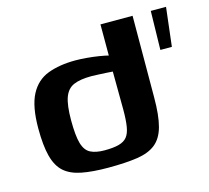

<svg xmlns="http://www.w3.org/2000/svg" viewBox="-80 -598 755 693"><g transform="rotate(-15 297.5 -251.5)"><path d="M36 -200Q36 -282 59 -326Q82 -370 125.5 -386.5Q169 -403 229 -403Q247 -403 270.5 -401Q294 -399 316 -395.5Q338 -392 355 -387.5Q372 -383 380 -378L350 -365V-505H470L469 -201Q469 -133 458 -92.5Q447 -52 421.5 -31.5Q396 -11 352.5 -4.5Q309 2 244 2Q185 2 144.5 -6Q104 -14 80.5 -35Q57 -56 46.5 -96Q36 -136 36 -200ZM247 -62Q280 -62 300.5 -67.5Q321 -73 331.5 -86Q342 -99 346 -123.5Q350 -148 350 -186L349 -329Q341 -330 327 -330.5Q313 -331 298 -332Q283 -333 270 -333Q228 -333 203.5 -322.5Q179 -312 168.5 -283Q158 -254 158 -198Q158 -140 166.5 -111Q175 -82 195 -72Q215 -62 247 -62ZM535 -360 538 -505H595L578 -360Z"/></g></svg>

Font: Genos SemiBold
Style: Regular
Weight: 600
Designer: Robert E. Leuschke
Foundry: Robert E. Leuschke
Version: Version 1.010